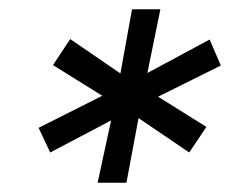

<svg xmlns="http://www.w3.org/2000/svg" viewBox="-20 -762 495 413"><path d="M320 -554 424 -489 387 -434 278 -508 252 -369H190L219 -503L88 -434L63 -487L200 -556L94 -622L131 -678L239 -604L264 -742H325L297 -605L431 -677L455 -621Z"/></svg>

Font: Idrija
Style: Italic
Weight: 500
Italic angle: -11.3°
Designer: Julieta Ulanovsky
Foundry: Julieta Ulanovsky
Version: Version 7.200